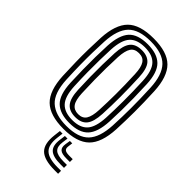

<svg xmlns="http://www.w3.org/2000/svg" viewBox="-242 -679 928 928"><g transform="rotate(45 222.0 -214.5)"><path d="M222.4 9Q129.7 9 86.9 -32.7Q44.2 -74.3 39.6 -170.2Q37.3 -220.1 36.6 -263.3Q35.8 -306.4 36.6 -347.3Q37.3 -388.2 39.4 -430.5Q44.5 -524.8 86.3 -566.9Q128.1 -609 222.4 -609Q315.8 -609 357.8 -567Q399.9 -525 404.5 -430.2Q408 -354.3 407.8 -293.2Q407.6 -232.2 404.7 -170.1Q399.7 -74.2 357.3 -32.6Q314.8 9 222.4 9ZM222.4 -11.1Q303.2 -11.1 339.2 -48.9Q375.3 -86.7 379.7 -171.4Q382.7 -233 382.9 -292.1Q383.1 -351.2 379.6 -429.2Q375.6 -513.1 339.5 -551Q303.5 -588.9 222.4 -588.9Q141.1 -588.9 104.9 -551.1Q68.7 -513.3 64.3 -428.5Q62.5 -391 61.6 -351.7Q60.8 -312.5 61.4 -268.1Q62.1 -223.7 64.5 -170.4Q68.7 -82.1 107.5 -46.6Q146.2 -11.1 222.4 -11.1ZM222.4 -31.2Q157.7 -31.2 125.3 -62.9Q92.9 -94.7 89.2 -173.4Q87.3 -217.5 86.6 -261Q85.9 -304.5 86.5 -346.1Q87.2 -387.8 89 -426.3Q93.1 -501.5 123.4 -535.2Q153.8 -568.8 222.4 -568.8Q287 -568.8 319 -537.2Q351 -505.7 354.6 -429.1Q356.8 -379.7 357.5 -336.5Q358.2 -293.2 357.5 -253.4Q356.9 -213.6 355 -174.4Q351.1 -97 320.1 -64.1Q289.2 -31.2 222.4 -31.2ZM222.4 -51.3Q276.1 -51.3 301.4 -79.8Q326.7 -108.3 330.1 -175.2Q332.6 -226.9 332.9 -289.6Q333.2 -352.2 329.9 -425.9Q326.8 -493.1 301 -520.9Q275.3 -548.7 222.4 -548.7Q168.3 -548.7 143 -520.3Q117.7 -492 114 -425.5Q112.4 -391.6 111.7 -352.3Q110.9 -313.1 111.4 -268.6Q111.9 -224.1 114.2 -174.2Q117.4 -106.5 143.6 -78.9Q169.8 -51.3 222.4 -51.3ZM222.4 -71.5Q182 -71.5 161.9 -95Q141.8 -118.5 139.2 -175.4Q137.2 -220.7 136.5 -261.9Q135.8 -303.1 136.5 -343.1Q137.2 -383.1 139 -424.4Q142 -480.3 161.3 -504.4Q180.7 -528.5 222.4 -528.5Q261.8 -528.5 282.1 -505.6Q302.3 -482.7 304.9 -425.2Q307.9 -356.8 308 -295.1Q308 -233.4 305.1 -176.2Q302.3 -119.7 282.8 -95.6Q263.3 -71.5 222.4 -71.5ZM222.4 -91.6Q251.9 -91.6 264.9 -112.3Q278 -133.1 280.1 -177.5Q282.7 -231 283 -290.3Q283.3 -349.6 280 -424Q278.2 -467.8 264.8 -488.1Q251.5 -508.4 222.4 -508.4Q192.5 -508.4 179.4 -487.9Q166.3 -467.3 163.9 -423.1Q162.1 -383.3 161.5 -345.1Q160.8 -307 161.5 -265.9Q162.1 -224.9 164.1 -176.2Q166.1 -130.4 180.1 -111Q194.2 -91.6 222.4 -91.6ZM235.8 28.1 231.8 61.8Q225.6 114.5 249.3 137.4Q273 160.3 334.5 160.3H357.9V180.5H334.5Q262.3 180.5 234.4 152.9Q206.5 125.4 214.1 61.8L218.1 28.1ZM302.2 28.1 299 53.8Q297.3 68.2 305.2 74.4Q313.2 80.6 334.5 80.6H357.9V100H334.5Q302.4 100 290.3 89.3Q278.1 78.6 282.1 53.8L286.1 28.1ZM269.8 28.1 265.8 57.8Q261.1 91.2 277 105.7Q293 120.1 334.5 120.1H357.9V140.2H334.5Q282 140.2 262 121.1Q242 102 248.1 57.8L252.1 28.1Z"/></g></svg>

Font: Big Shoulders Inline Thin
Style: Regular
Weight: 100
Designer: Patric King
Foundry: XO Type Co
Version: Version 2.002